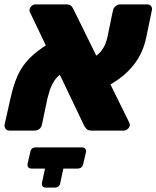

<svg xmlns="http://www.w3.org/2000/svg" viewBox="-20 -591 708 869"><path d="M395 0Q377 0 370.5 -8.5Q364 -17 361 -22L115 -537Q112 -541 114 -549Q116 -558 123.5 -564.5Q131 -571 140 -571H280Q298 -571 304.5 -562Q311 -553 313 -548L566 -34Q568 -30 567.5 -27Q567 -24 567 -22Q565 -13 557 -6.5Q549 0 541 0ZM22 0Q11 0 5 -8.5Q-1 -17 1 -28L27 -144Q40 -204 59 -247Q78 -290 111 -324.5Q144 -359 198 -392L262 -261Q238 -245 225 -224Q212 -203 205.5 -183Q199 -163 195 -147L170 -28Q168 -15 158.5 -7.5Q149 0 138 0ZM461 -198 395 -327Q422 -340 436 -357.5Q450 -375 457 -393Q464 -411 467 -426L491 -543Q494 -556 503.5 -563.5Q513 -571 524 -571H648Q659 -571 664.5 -562.5Q670 -554 667 -543L642 -422Q634 -382 614.5 -343Q595 -304 558.5 -267.5Q522 -231 461 -198ZM123 172Q113 172 108 166Q103 160 105 150L117 98Q120 76 143 76H351Q361 76 366 82Q371 88 369 98L357 150Q352 172 331 172ZM187 258Q177 258 172.5 252Q168 246 170 236L189 147Q193 130 199 127.5Q205 125 215 125H255Q264 125 270 127.5Q276 130 272 147L253 236Q250 258 227 258Z"/></svg>

Font: Rubik ExtraBold
Style: Italic
Weight: 800
Italic angle: -12°
Designer: Hubert and Fischer
Foundry: Hubert and Fischer
Version: Version 2.300;gftools[0.9.30]